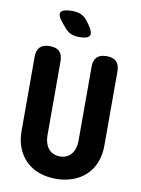

<svg xmlns="http://www.w3.org/2000/svg" viewBox="-102 -1018 804 1096"><g transform="rotate(10 300.0 -470.0)"><path d="M60 -655Q60 -693 78.5 -711.5Q97 -730 135 -730Q173 -730 191.5 -711.5Q210 -693 210 -655V-225Q210 -204 215.5 -185Q221 -166 232 -151.5Q243 -137 260 -128.5Q277 -120 300 -120Q323 -120 340 -128.5Q357 -137 368 -151.5Q379 -166 384.5 -185Q390 -204 390 -225V-655Q390 -693 408.5 -711.5Q427 -730 465 -730Q503 -730 521.5 -711.5Q540 -693 540 -655V-224Q540 -170 522.5 -126.5Q505 -83 473.5 -53Q442 -23 397.5 -6.5Q353 10 300 10Q246 10 202 -6Q158 -22 126.5 -52.5Q95 -83 77.5 -126.5Q60 -170 60 -224ZM290 -810Q264 -810 243 -818.5Q222 -827 205 -848L184 -873Q149 -915 162 -932.5Q175 -950 225 -950Q258 -950 279 -940Q300 -930 315 -910L330 -890Q360 -849 350.5 -829.5Q341 -810 290 -810Z"/></g></svg>

Font: Maple Mono NL ExtraBold
Style: Regular
Weight: 800
Monospace: yes
Designer: subframe7536
Version: Version 7.000